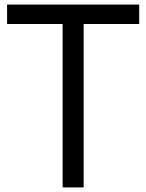

<svg xmlns="http://www.w3.org/2000/svg" viewBox="-20 -820 640 840"><path d="M254 0V-800H346V0ZM11 -715V-800H589V-715Z"/></svg>

Font: Victor Mono Thin SemiBold
Style: Regular
Weight: 600
Monospace: yes
Version: Version 1.561;gftools[0.9.30]